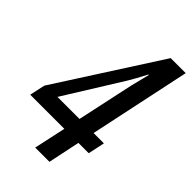

<svg xmlns="http://www.w3.org/2000/svg" viewBox="-237 -793 868 868"><g transform="rotate(45 197.0 -359.5)"><path d="M168 0 201 -153H-17L-1 -227L315 -719H411L308 -233H374L357 -153H291L259 0ZM77 -233H218L277 -507Q282 -527 288 -550.5Q294 -574 299 -595H296Q279 -563 268.5 -543.5Q258 -524 248 -508Z"/></g></svg>

Font: Noto Sans ExtraCondensed Medium
Style: Italic
Weight: 500
Width: 2
Italic angle: -12°
Designer: Monotype Design Team
Foundry: Monotype Imaging Inc.
Version: Version 2.013; ttfautohint (v1.8.4.7-5d5b)